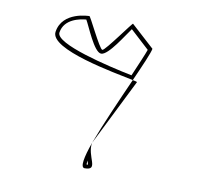

<svg xmlns="http://www.w3.org/2000/svg" viewBox="-68 -616 820 730"><g transform="rotate(10 342.5 -251.5)"><path d="M104 -457C93 -387 355 -342 425 -327C453 -390 475 -440 478 -457L389 -538C390 -546 302 -420 291 -420C280 -420 221 -546 220 -538C220 -538 116 -538 104 -457ZM119 -457C127 -511 188 -521 211 -523C224 -502 261 -405 289 -405C317 -405 369 -492 388 -517L461 -450C455 -432 437 -391 417 -344C323 -363 112 -412 119 -457ZM314 -65ZM314 -65 442 -322C442 -323 436 -325 425 -327C388 -244 342 -140 314 -65ZM314 -65ZM314 -65C293 -6 285 35 303 35C360 35 304 -12 314 -65ZM309 4C311 11 312 16 313 19C311 19 309 20 308 20C307 17 308 11 309 4Z"/></g></svg>

Font: Ampere
Style: OuLnIta
Weight: 400
Version: Version 1